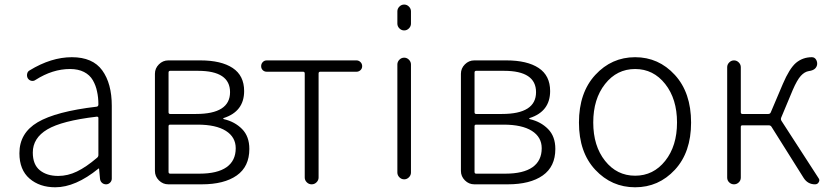

<svg xmlns="http://www.w3.org/2000/svg" viewBox="-20 -793 3576 826"><path d="M217.8 12.7Q150.4 12.7 106.9 -24.9Q63.5 -62.5 63.5 -133.8Q63.5 -220.7 142.1 -267.1Q220.7 -313.5 395.5 -334Q403.3 -335 403.3 -343.8Q403.3 -374 397.5 -399.4Q392.6 -424.8 379.4 -447.8Q366.2 -470.7 341.3 -483.4Q316.4 -496.1 281.2 -496.1Q206.1 -496.1 132.8 -449.2Q125 -443.4 115.2 -445.3Q105.5 -447.3 99.6 -456.1Q94.7 -464.8 96.7 -475.1Q98.6 -485.4 107.4 -490.2Q200.2 -546.9 289.1 -546.9Q378.9 -546.9 419.9 -490.2Q460.9 -433.6 460.9 -337.9V-24.4Q460.9 -14.6 453.6 -7.3Q446.3 0 436.5 0Q425.8 0 418.5 -6.8Q411.1 -13.7 410.2 -24.4L406.2 -67.4Q406.2 -68.4 405.3 -68.4Q404.3 -68.4 403.3 -67.4Q304.7 12.7 217.8 12.7ZM230.5 -36.1Q271.5 -36.1 311 -55.2Q350.6 -74.2 397.5 -114.3Q403.3 -119.1 403.3 -126V-285.2Q403.3 -291 397.5 -291Q396.5 -291 395.5 -291Q246.1 -273.4 183.6 -236.3Q121.1 -199.2 121.1 -136.7Q121.1 -85 151.4 -60.5Q181.6 -36.1 230.5 -36.1Z M704.1 0Q680.7 0 663.6 -17.1Q646.5 -34.2 646.5 -57.6V-475.6Q646.5 -499 663.6 -516.1Q680.7 -533.2 704.1 -533.2H841.8Q931.6 -533.2 981 -500.5Q1030.3 -467.8 1030.3 -401.4Q1030.3 -313.5 942.4 -285.2Q940.4 -285.2 940.4 -283.2Q940.4 -281.2 943.4 -280.3Q990.2 -269.5 1021.5 -237.8Q1052.7 -206.1 1052.7 -152.3Q1052.7 -76.2 998.5 -38.1Q944.3 0 847.7 0ZM705.1 -310.5Q705.1 -302.7 711.9 -302.7H823.2Q969.7 -302.7 969.7 -396.5Q969.7 -488.3 832 -488.3H711.9Q705.1 -488.3 705.1 -480.5ZM705.1 -53.7Q705.1 -45.9 711.9 -45.9H837.9Q915 -45.9 954.6 -73.7Q994.1 -101.6 994.1 -155.3Q994.1 -203.1 951.7 -230Q909.2 -256.8 830.1 -256.8H711.9Q705.1 -256.8 705.1 -250Z M1291 -29.3V-476.6Q1291 -484.4 1284.2 -484.4H1127.9Q1117.2 -484.4 1110.4 -491.2Q1103.5 -498 1103.5 -508.3Q1103.5 -518.6 1110.4 -525.9Q1117.2 -533.2 1127.9 -533.2H1513.7Q1523.4 -533.2 1530.8 -525.9Q1538.1 -518.6 1538.1 -508.3Q1538.1 -498 1530.8 -491.2Q1523.4 -484.4 1513.7 -484.4H1357.4Q1350.6 -484.4 1350.6 -476.6V-29.3Q1350.6 -17.6 1341.8 -8.8Q1333 0 1320.8 0Q1308.6 0 1299.8 -8.8Q1291 -17.6 1291 -29.3Z M1689.5 -691.4V-744.1Q1689.5 -755.9 1698.2 -764.6Q1707 -773.4 1718.8 -773.4Q1730.5 -773.4 1739.3 -764.6Q1748 -755.9 1748 -744.1V-691.4Q1748 -679.7 1739.3 -670.9Q1730.5 -662.1 1718.8 -662.1Q1707 -662.1 1698.2 -670.9Q1689.5 -679.7 1689.5 -691.4ZM1689.5 -50.8V-515.6Q1689.5 -527.3 1698.2 -536.1Q1707 -544.9 1718.8 -544.9Q1730.5 -544.9 1739.3 -536.1Q1748 -527.3 1748 -515.6V-50.8Q1748 -39.1 1739.3 -30.3Q1730.5 -21.5 1718.8 -21.5Q1707 -21.5 1698.2 -30.3Q1689.5 -39.1 1689.5 -50.8Z M2020.5 0Q1997.1 0 1980 -17.1Q1962.9 -34.2 1962.9 -57.6V-475.6Q1962.9 -499 1980 -516.1Q1997.1 -533.2 2020.5 -533.2H2158.2Q2248 -533.2 2297.4 -500.5Q2346.7 -467.8 2346.7 -401.4Q2346.7 -313.5 2258.8 -285.2Q2256.8 -285.2 2256.8 -283.2Q2256.8 -281.2 2259.8 -280.3Q2306.6 -269.5 2337.9 -237.8Q2369.1 -206.1 2369.1 -152.3Q2369.1 -76.2 2314.9 -38.1Q2260.7 0 2164.1 0ZM2021.5 -310.5Q2021.5 -302.7 2028.3 -302.7H2139.6Q2286.1 -302.7 2286.1 -396.5Q2286.1 -488.3 2148.4 -488.3H2028.3Q2021.5 -488.3 2021.5 -480.5ZM2021.5 -53.7Q2021.5 -45.9 2028.3 -45.9H2154.3Q2231.4 -45.9 2271 -73.7Q2310.5 -101.6 2310.5 -155.3Q2310.5 -203.1 2268.1 -230Q2225.6 -256.8 2146.5 -256.8H2028.3Q2021.5 -256.8 2021.5 -250Z M2470.7 -265.6Q2470.7 -394.5 2541 -470.7Q2611.3 -546.9 2712.4 -546.9Q2813.5 -546.9 2883.3 -470.7Q2953.1 -394.5 2953.1 -265.6Q2953.1 -137.7 2883.3 -62.5Q2813.5 12.7 2712.4 12.7Q2611.3 12.7 2541 -62.5Q2470.7 -137.7 2470.7 -265.6ZM2583 -101.1Q2633.8 -37.1 2712.4 -37.1Q2791 -37.1 2841.8 -101.1Q2892.6 -165 2892.6 -266.1Q2892.6 -367.2 2841.8 -431.6Q2791 -496.1 2712.4 -496.1Q2633.8 -496.1 2583 -431.6Q2532.2 -367.2 2532.2 -266.1Q2532.2 -165 2583 -101.1Z M3340.8 -287.1Q3337.9 -280.3 3341.8 -273.4L3501 -27.3Q3504.9 -22.5 3504.9 -17.6Q3504.9 -13.7 3502 -8.8Q3497.1 0 3486.3 0Q3455.1 0 3437.5 -27.3L3298.8 -248Q3294.9 -253.9 3287.1 -253.9H3173.8Q3167 -253.9 3167 -247.1V-29.3Q3167 -16.6 3158.2 -8.3Q3149.4 0 3137.7 0Q3126 0 3117.2 -8.3Q3108.4 -16.6 3108.4 -29.3V-503.9Q3108.4 -515.6 3117.2 -524.4Q3126 -533.2 3137.7 -533.2Q3149.4 -533.2 3158.2 -524.4Q3167 -515.6 3167 -503.9V-310.5Q3167 -302.7 3173.8 -302.7H3285.2Q3293 -302.7 3295.9 -309.6L3347.7 -431.6Q3376 -498 3404.3 -522.5Q3433.6 -546.9 3472.7 -546.9Q3484.4 -546.9 3490.7 -536.6Q3497.1 -526.4 3495.1 -513.7Q3490.2 -491.2 3460 -487.3Q3441.4 -484.4 3425.3 -466.8Q3409.2 -449.2 3390.6 -406.2Z"/></svg>

Font: Gen Jyuu Gothic P Light
Style: Regular
Weight: 200
Designer: [Source Han Sans]
Ryoko NISHIZUKA  (kana & ideographs); Paul D. Hunt (Latin, Greek & Cyrillic); Wenlong ZHANG  (bopomofo
Version: Version 1.002.20150607